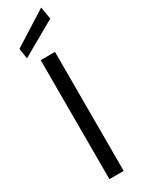

<svg xmlns="http://www.w3.org/2000/svg" viewBox="-244 -954 723 978"><g transform="rotate(-30 117.0 -465.5)"><path d="M75 0V-700H159V0ZM19 -743 10 -804 211 -931 223 -859Z"/></g></svg>

Font: DM Sans
Style: Regular
Weight: 400
Designer: Colophon Foundry, Jonny Pinhorn
Foundry: Colophon Foundry
Version: Version 4.004; ttfautohint (v1.8.4.7-5d5b)